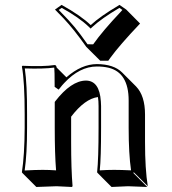

<svg xmlns="http://www.w3.org/2000/svg" viewBox="-20 -699 696 779"><path d="M203.1 -660.2 230 -679.2Q308.6 -635.3 348.1 -597.2Q386.7 -632.8 459.5 -675.8Q462.9 -677.7 464.8 -679.2L492.2 -660.2L548.3 -603.5Q464.4 -515.1 427.7 -464.4Q423.8 -459 419.4 -452.6H386.7L330.1 -508.8Q280.3 -579.6 238.8 -623.5Q222.7 -640.6 203.1 -660.2ZM568.4 -123.5Q568.4 -12.7 579.6 56.6L522.9 0L521 2.9L577.6 59.6Q576.2 59.6 499.5 56.6L432.6 59.6L376 2.9L374 0Q379.9 -54.2 379.9 -180.2V-269Q379.9 -289.6 377.4 -305.2Q324.2 -298.3 268.6 -225.6V-123.5Q268.6 -11.7 274.4 56.6L271.5 59.6Q270 59.6 209.5 56.6L127.4 59.6L70.8 2.9L68.8 0Q79.6 -70.3 80.1 -180.2V-234.9Q80.1 -367.7 68.8 -429.2L70.8 -432.1Q156.2 -428.2 201.2 -435.1Q205.1 -434.6 207 -433.1Q209 -429.7 210 -424.8L249.5 -385.3Q310.1 -438.5 373 -439Q441.9 -438.5 475.6 -404.8L532.2 -348.1Q568.4 -310.5 568.4 -234.4ZM502 -180.2V-291Q502 -404.8 419.9 -424.3Q398.9 -429.2 373 -429.2Q303.2 -429.2 240.7 -362.3Q231.4 -352.5 224.1 -342.8L217.8 -335.4L201.7 -346.7V-352.1Q201.7 -412.6 200.2 -423.3L199.7 -424.8Q158.2 -418.9 80.6 -421.4Q90.3 -356.9 89.8 -234.9V-180.2Q89.8 -74.2 80.1 -7.3Q124.5 -9.8 152.8 -9.8Q179.7 -9.8 207.5 -7.8Q202.1 -74.2 202.1 -180.2V-285.2L204.1 -288.1Q268.6 -371.1 328.1 -372.1Q383.8 -372.1 389.2 -287.6Q389.6 -278.3 390.1 -269V-180.2Q390.1 -58.1 384.8 -7.8Q416 -9.8 442.9 -9.8Q471.2 -9.8 511.7 -7.8Q502 -74.7 502 -180.2ZM218.3 -658.7Q262.2 -614.3 283.4 -588.4Q304.7 -562.5 335 -519.5L357.9 -519Q397.5 -574.7 469.2 -650.4Q473.6 -654.8 476.6 -658.7L464.4 -667Q391.6 -624 355 -589.8L347.7 -583L340.8 -589.8Q301.3 -627.9 230.5 -667Z"/></svg>

Font: Linux Biolinum Shadow O
Style: Bold
Weight: 700
Designer: Philipp H. Poll
Foundry: Philipp H. Poll
Version: Version 0.9.2